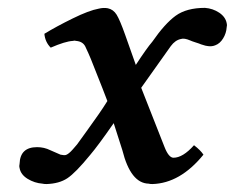

<svg xmlns="http://www.w3.org/2000/svg" viewBox="-20 -458 597 488"><path d="M196.8 -339.8Q190.4 -352.5 173.8 -354Q169.4 -355.5 165 -354Q146 -353 108.9 -336.9Q94.7 -351.1 92.8 -372.1Q123 -390.6 164.8 -411.1Q206.5 -431.6 231 -436Q243.2 -439 253.9 -437Q268.1 -434.1 276.4 -420.7Q284.7 -407.2 297.9 -370.1L325.2 -293Q352.5 -335 367.2 -352.1Q398.9 -397.9 426.5 -418Q454.1 -438 501 -438Q521 -436.5 537.1 -425.8Q553.2 -415 556.2 -398.9Q557.6 -394.5 556.2 -389.2Q555.2 -373.5 547.1 -360.4Q539.1 -347.2 526.9 -342.8Q518.6 -339.4 508.8 -340.8Q504.4 -340.8 491.2 -345.2Q486.8 -347.2 476.8 -350.3Q466.8 -353.5 463.9 -355Q448.2 -361.8 439.9 -358.9Q425.3 -356 414.1 -340.8L338.9 -234.9L397.9 -85Q408.7 -57.1 420.9 -57.1Q444.8 -57.1 473.1 -88.9Q489.7 -76.2 497.1 -64.9Q438 7.8 367.2 9.8Q360.8 9.8 357.9 8.8Q312 7.8 291 -76.2L269 -145Q229 -87.4 209 -64Q171.9 -18.6 151.1 -4.9Q130.4 8.8 98.1 9.8Q91.8 9.8 87.9 8.8Q67.9 7.3 50.3 -3.4Q32.7 -14.2 29.8 -30.8Q28.3 -36.1 29.8 -42Q31.2 -84 74.2 -84Q92.3 -84 107.9 -76.2Q116.7 -72.3 133.8 -64.9Q143.1 -63 147 -64Q152.3 -65.4 160.2 -73.2Q162.1 -74.7 175.8 -90.8Q182.6 -100.1 200 -124.3Q217.3 -148.4 230 -166.5Q242.7 -184.6 252.9 -201.2Q249 -212.4 210.9 -308.1Q208 -315.4 204.6 -322.8Q201.2 -330.1 199.2 -334.5Q197.3 -338.9 196.8 -339.8Z"/></svg>

Font: Common Serif SemiBold
Style: Italic
Weight: 600
Italic angle: -12°
Designer: Philipp H. Poll, Khaled Hosny
Foundry: Stefan Peev, Context Ltd.
Version: Version 1.026